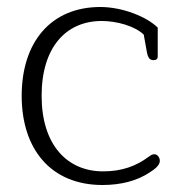

<svg xmlns="http://www.w3.org/2000/svg" viewBox="-20 -518 518 549"><path d="M273 11C326 11 372 -1 408 -25C424 -35 437 -46 437 -58C437 -68 430 -77 421 -77C415 -77 411 -74 404 -69C369 -43 328 -28 275 -28C171 -28 99 -105 99 -244C99 -382 168 -458 271 -458C313 -458 365 -444 391 -419L400 -369C403 -353 408 -346 419 -346C427 -346 431 -350 431 -356V-439C400 -470 330 -498 267 -498C125 -498 42 -397 42 -244C42 -92 125 11 273 11Z"/></svg>

Font: Maitree Light
Style: Regular
Weight: 300
Designer: CadsonDemak Team
Foundry: CadsonDemak
Version: Version 1.000;PS 001.000;hotconv 1.0.88;makeotf.lib2.5.64775